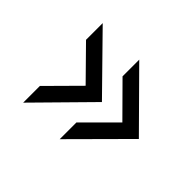

<svg xmlns="http://www.w3.org/2000/svg" viewBox="-98 -601 675 675"><g transform="rotate(45 239.0 -264.0)"><path d="M75.2 -149.4 188.5 -263.7 75.2 -378.9V-461.9L269.5 -263.7L75.2 -66.4ZM256.8 -149.4 371.1 -263.7 256.8 -378.9V-461.9L453.1 -263.7L256.8 -66.4Z"/></g></svg>

Font: Altinn-DIN
Style: Regular
Weight: 400
Designer: Charles Nix
Foundry: Altinn
Version: Version 2.00